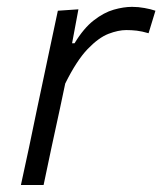

<svg xmlns="http://www.w3.org/2000/svg" viewBox="-20 -526 462 546"><path d="M39.5 0Q51.5 -56 62.5 -106.5Q73 -157.5 86 -219.5L96.5 -269Q106.5 -316.5 118.8 -374.5Q131 -432.5 144.5 -495.5L203 -499.5L185 -403H192Q218 -446 246.8 -468.2Q275.5 -490.5 303.5 -498.5Q331.5 -506.5 355.5 -506.5Q373.5 -506.5 391.2 -503.2Q409 -500 422 -495.5L402.5 -431.5Q384 -437 369 -438.8Q354 -440.5 339 -440.5Q316.5 -440.5 288.5 -429.8Q260.5 -419 229.2 -386.5Q198 -354 165.5 -288.5L150.5 -217.5Q137.5 -158 126.5 -106.8Q115.5 -55.5 104 0Z"/></svg>

Font: Heraclito Light
Style: Italic
Weight: 300
Italic angle: -12°
Designer: Kostas Bartsokas (font) & Cristiano Sobral (main changes)
Foundry: Kostas Bartsokas (font) & Cristiano Sobral (main changes)
Version: Version 1.00;July 8, 2020;FontCreator 13.0.0.2655 64-bit